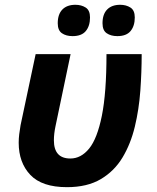

<svg xmlns="http://www.w3.org/2000/svg" viewBox="-20 -772 656 802"><path d="M259.8 9.8Q155.3 9.8 106.7 -41.5Q58.1 -92.8 58.1 -175.8Q58.1 -193.4 60.3 -211.4Q62.5 -229.5 65.9 -249L128.9 -545.9H274.9L211.9 -245.1Q205.1 -212.9 205.1 -186Q205.1 -109.9 273.9 -109.9Q318.4 -109.9 352.3 -151.4Q386.2 -192.9 405.5 -288.6Q424.8 -384.3 424.8 -545.9H571.8Q571.8 -471.2 566.2 -393.1Q560.5 -314.9 543.2 -242.9Q525.9 -170.9 491.7 -114Q457.5 -57.1 400.9 -23.7Q344.2 9.8 259.8 9.8ZM470.2 -621.1Q443.4 -621.1 425.8 -633.1Q408.2 -645 408.2 -674.8Q408.2 -712.4 427.5 -732.2Q446.8 -752 481.9 -752Q506.8 -752 524.9 -740.5Q543 -729 543 -699.2Q543 -663.6 525.4 -642.3Q507.8 -621.1 470.2 -621.1ZM283.2 -621.1Q256.3 -621.1 238.8 -633.1Q221.2 -645 221.2 -674.8Q221.2 -712.4 240.5 -732.2Q259.8 -752 294.9 -752Q319.8 -752 337.9 -740.5Q356 -729 356 -699.2Q356 -663.6 338.4 -642.3Q320.8 -621.1 283.2 -621.1Z"/></svg>

Font: Open Sans
Style: Bold Italic
Weight: 700
Italic angle: -12°
Designer: Monotype Design Team
Foundry: Monotype Imaging Inc.
Version: Version 3.003; ttfautohint (v1.8.4)